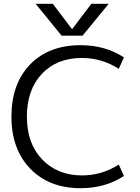

<svg xmlns="http://www.w3.org/2000/svg" viewBox="-20 -977 735 1007"><path d="M257 -957 357 -825H359L459 -957H550L413 -790H303L167 -957ZM410 -673Q278 -673 199.5 -589.5Q121 -506 121 -365Q121 -224 201.5 -140.5Q282 -57 410 -57Q514 -57 603 -114L630 -54Q532 10 403 10Q238 10 139 -92Q40 -194 40 -365Q40 -538 138 -639Q236 -740 403 -740Q532 -740 630 -676L603 -616Q514 -673 410 -673Z"/></svg>

Font: Mplus 1p
Style: Regular
Weight: 400
Version: Version 1.061